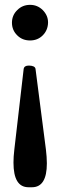

<svg xmlns="http://www.w3.org/2000/svg" viewBox="-20 -519 277 792"><path d="M51.3 -477.5C36.6 -463.4 29.3 -445.8 29.3 -425.3C29.3 -404.8 36.6 -387.2 51.3 -373C65.4 -358.9 83 -352.1 104 -352.1C124.5 -352.1 142.1 -358.9 156.2 -373C170.4 -387.2 177.7 -404.8 178.2 -425.3V-426.8C178.2 -445.8 170.9 -462.4 156.7 -477.1C142.1 -491.7 124.5 -499 104 -499C83 -499 65.4 -491.7 51.3 -477.5ZM39.1 98.1C36.6 118.2 35.6 135.7 35.6 151.9C35.6 219.7 56.2 253.4 97.7 253.4H111.8C152.8 253.4 173.3 220.7 173.3 154.8C173.3 137.7 171.9 118.7 169.4 97.7L126.5 -234.9C125 -243.7 116.2 -248 100.1 -248.5H98.6C85.9 -248.5 79.1 -243.7 77.6 -234.4Z"/></svg>

Font: Parastoo
Style: Bold
Weight: 700
Foundry: Saber Rastikerdar (saber.rastikerdar@gmail.com)
Version: Version 2.0.1